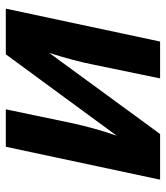

<svg xmlns="http://www.w3.org/2000/svg" viewBox="26 -610 584 677"><g transform="rotate(-90 318.5 -272.0)"><path d="M139 -544H271L223 -314Q205 -230 178 -153L465 -544H626L510 0H380L428 -232Q442 -304 470 -391L184 0H23Z"/></g></svg>

Font: Noto Sans Display
Style: Bold Italic
Weight: 700
Italic angle: -12°
Designer: Monotype Design team
Foundry: Monotype Imaging Inc.
Version: Version 1.000